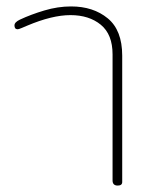

<svg xmlns="http://www.w3.org/2000/svg" viewBox="-20 -577 486 597"><path d="M330 -16V-408Q330 -470 293.5 -500Q257 -530 199 -530Q142 -530 64 -497Q57 -494 47.5 -490Q38 -486 35 -486Q25 -486 25 -498Q25 -508 42 -516Q76 -532 118 -544.5Q160 -557 201 -557Q270 -557 315 -520Q360 -483 360 -404V-11Q360 0 346 0Q330 0 330 -16Z"/></svg>

Font: Maitree ExtraLight
Style: Regular
Weight: 275
Designer: CadsonDemak Team
Foundry: CadsonDemak
Version: Version 1.003